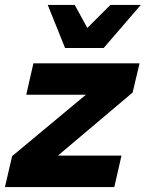

<svg xmlns="http://www.w3.org/2000/svg" viewBox="-33 -756 589 776"><path d="M-13 0 16 -125 314 -373H73L102 -500H531L503 -382L201 -127H458L429 0ZM230 -562 160 -736H269L320 -643L413 -736H536L386 -562Z"/></svg>

Font: Prodigy Sans
Style: Bold Italic
Weight: 700
Italic angle: -13°
Designer: Wei Huang
Foundry: Wei Huang
Version: Version 1.003; ttfautohint (v1.8.3)